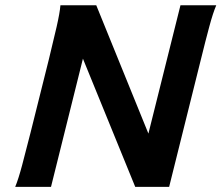

<svg xmlns="http://www.w3.org/2000/svg" viewBox="-20 -726 860 746"><path d="M302.2 -498 178.2 0H39.1Q51.3 -29.3 65.9 -84Q80.6 -138.7 98.6 -210.4L169.9 -495.6Q187.5 -567.4 200 -621.8Q212.4 -676.3 214.8 -705.6H354L556.6 -207L681.2 -705.6H820.3Q807.6 -676.3 793 -621.8Q778.3 -567.4 760.7 -495.6L637.2 0H505.4Z"/></svg>

Font: Andika New Basic
Style: Bold Italic
Weight: 700
Italic angle: -14°
Designer: Victor Gaultney, Annie Olsen, Pablo Ugerman
Foundry: SIL International
Version: Version 5.500